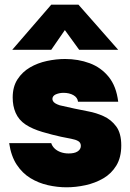

<svg xmlns="http://www.w3.org/2000/svg" viewBox="-20 -789 555 817"><path d="M263 8Q224 8 184 -1Q144 -10 109.5 -31Q75 -52 51 -88.5Q27 -125 19 -180H198Q202 -167 212.5 -157Q223 -147 238.5 -141.5Q254 -136 272 -136Q284 -136 293.5 -138Q303 -140 310 -144.5Q317 -149 320.5 -155Q324 -161 324 -168Q324 -182 313 -188.5Q302 -195 283 -198.5Q264 -202 240 -207Q203 -215 160.5 -227.5Q118 -240 89 -259Q74 -269 63.5 -281.5Q53 -294 46.5 -309Q40 -324 37 -340Q34 -356 34 -374Q34 -420 54.5 -451.5Q75 -483 107.5 -502Q140 -521 179.5 -529.5Q219 -538 257 -538Q313 -538 361.5 -520Q410 -502 442.5 -462Q475 -422 483 -356H312Q310 -374 292.5 -384Q275 -394 250 -394Q240 -394 231.5 -392Q223 -390 216.5 -387Q210 -384 206.5 -379Q203 -374 203 -368Q203 -364 205.5 -359Q208 -354 215 -349.5Q222 -345 234 -341Q267 -333 296.5 -327Q326 -321 356 -315Q389 -309 421 -294.5Q453 -280 474.5 -251Q496 -222 496 -170Q496 -119 475 -84.5Q454 -50 419.5 -30Q385 -10 344 -1Q303 8 263 8ZM32 -577 198 -769H314L483 -577H317L256 -661L198 -577Z"/></svg>

Font: Onest Black
Style: Regular
Weight: 900
Designer: Dmitri Voloshin, Andrey Kudryavtsev
Foundry: Dmitri Voloshin, Andrey Kudryavtsev
Version: Version 1.000;gftools[0.9.33]